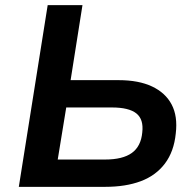

<svg xmlns="http://www.w3.org/2000/svg" viewBox="-20 -725 760 745"><path d="M53 0 165 -705H300L254 -414H440Q518 -414 570 -389.5Q622 -365 646 -319.5Q670 -274 662 -207Q655 -137 620 -90.5Q585 -44 526.5 -22Q468 0 388 0ZM204 -106H388Q456 -106 491.5 -131.5Q527 -157 532 -211Q538 -262 509 -285Q480 -308 414 -308H237Z"/></svg>

Font: Nunito Sans 8pt
Style: Bold Italic
Weight: 700
Italic angle: -9°
Version: Version 3.101;gftools[0.9.27]